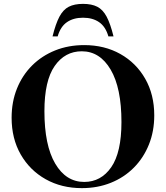

<svg xmlns="http://www.w3.org/2000/svg" viewBox="-20 -960 858 992"><path d="M415 -727Q520 -727 601.8 -681Q683.5 -635 730.2 -553.2Q777 -471.5 777 -364Q777 -281.5 749.2 -212.8Q721.5 -144 671.2 -93.5Q621 -43 552.5 -15.5Q484 12 403 12Q298 12 216 -34Q134 -80 87 -162Q40 -244 40 -351.5Q40 -434 67.8 -502.8Q95.5 -571.5 146 -621.8Q196.5 -672 265 -699.5Q333.5 -727 415 -727ZM415 -20Q502 -20 554.8 -96.2Q607.5 -172.5 607.5 -329.5Q607.5 -505.5 551.8 -600.2Q496 -695 402.5 -695Q315.5 -695 262.5 -619Q209.5 -543 209.5 -385.5Q209.5 -209.5 265.2 -114.8Q321 -20 415 -20ZM409 -868.5Q359.5 -868.5 326 -845.5Q292.5 -822.5 278 -772H251.5Q267.5 -837 287 -873.8Q306.5 -910.5 335.5 -925.2Q364.5 -940 409 -940Q453.5 -940 482.5 -925.2Q511.5 -910.5 531 -873.8Q550.5 -837 566.5 -772H540Q525.5 -822.5 492 -845.5Q458.5 -868.5 409 -868.5Z"/></svg>

Font: Newsreader 72pt SemiBold
Style: Regular
Weight: 600
Designer: Hugues Gentile
Foundry: Production Type
Version: Version 1.003; ttfautohint (v1.8.3)